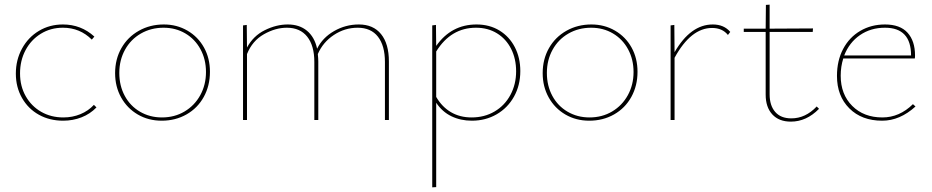

<svg xmlns="http://www.w3.org/2000/svg" viewBox="-20 -515 4001 824"><path d="M48 -199Q48 -258 74.5 -306.5Q101 -355 147 -382.5Q193 -410 250 -410Q328 -410 385 -358L374 -345Q323 -396 250 -396Q197 -396 155 -370Q113 -344 89.5 -299.5Q66 -255 66 -200Q66 -145 90.5 -102Q115 -59 157 -35Q199 -11 252 -11Q291 -11 325 -25Q359 -39 383 -65L394 -54Q367 -26 330 -11.5Q293 3 251 3Q193 3 147 -22.5Q101 -48 74.5 -94.5Q48 -141 48 -199Z M474 -201Q474 -261 501 -308.5Q528 -356 576 -383Q624 -410 683 -410Q739 -410 784.5 -383.5Q830 -357 855.5 -311Q881 -265 881 -207Q881 -147 854.5 -99Q828 -51 780.5 -24Q733 3 674 3Q617 3 571.5 -23.5Q526 -50 500 -96.5Q474 -143 474 -201ZM864 -206Q864 -260 840.5 -303.5Q817 -347 775.5 -371.5Q734 -396 682 -396Q628 -396 584.5 -371Q541 -346 516.5 -301.5Q492 -257 492 -202Q492 -147 515.5 -103.5Q539 -60 581 -35.5Q623 -11 675 -11Q729 -11 772 -36.5Q815 -62 839.5 -106.5Q864 -151 864 -206Z M1649 -251V0H1632V-249Q1632 -319 1602 -357.5Q1572 -396 1515 -396Q1460 -396 1413 -365Q1366 -334 1344 -283Q1346 -263 1346 -251V0H1329V-249Q1329 -319 1298.5 -357.5Q1268 -396 1211 -396Q1162 -396 1112.5 -368Q1063 -340 1040 -283V0H1023V-406L1039 -408L1040 -311Q1067 -361 1116.5 -385.5Q1166 -410 1215 -410Q1265 -410 1297.5 -383Q1330 -356 1341 -306Q1364 -353 1413.5 -381.5Q1463 -410 1520 -410Q1582 -410 1615.5 -368.5Q1649 -327 1649 -251Z M2213 -210Q2213 -149 2186 -100.5Q2159 -52 2111.5 -24.5Q2064 3 2005 3Q1957 3 1917.5 -16Q1878 -35 1852 -74V288L1835 289V-406L1851 -408L1852 -318Q1917 -410 2025 -410Q2081 -410 2123.5 -384Q2166 -358 2189.5 -312.5Q2213 -267 2213 -210ZM2195 -209Q2195 -263 2173.5 -305.5Q2152 -348 2113 -372Q2074 -396 2023 -396Q1915 -396 1852 -294V-99Q1877 -56 1915.5 -33.5Q1954 -11 2004 -11Q2059 -11 2102.5 -36.5Q2146 -62 2170.5 -107.5Q2195 -153 2195 -209Z M2309 -201Q2309 -261 2336 -308.5Q2363 -356 2411 -383Q2459 -410 2518 -410Q2574 -410 2619.5 -383.5Q2665 -357 2690.5 -311Q2716 -265 2716 -207Q2716 -147 2689.5 -99Q2663 -51 2615.5 -24Q2568 3 2509 3Q2452 3 2406.5 -23.5Q2361 -50 2335 -96.5Q2309 -143 2309 -201ZM2699 -206Q2699 -260 2675.5 -303.5Q2652 -347 2610.5 -371.5Q2569 -396 2517 -396Q2463 -396 2419.5 -371Q2376 -346 2351.5 -301.5Q2327 -257 2327 -202Q2327 -147 2350.5 -103.5Q2374 -60 2416 -35.5Q2458 -11 2510 -11Q2564 -11 2607 -36.5Q2650 -62 2674.5 -106.5Q2699 -151 2699 -206Z M3114 -378 3104 -365Q3080 -395 3036 -395Q2945 -395 2875 -267V0H2858V-406L2874 -408L2875 -291Q2944 -410 3039 -410Q3087 -410 3114 -378Z M3495 -48Q3441 7 3374 7Q3323 7 3294.5 -24Q3266 -55 3266 -109V-378H3172V-392H3266L3267 -494L3283 -495V-392L3469 -393L3468 -378H3283V-110Q3283 -62 3307 -34.5Q3331 -7 3376 -7Q3437 -7 3485 -58Z M3909 -58Q3842 3 3766 3Q3678 3 3625 -50Q3572 -103 3572 -189Q3572 -255 3598.5 -305Q3625 -355 3672 -382.5Q3719 -410 3778 -410Q3843 -410 3875 -374.5Q3907 -339 3907 -277Q3907 -268 3906 -264H3599Q3588 -229 3588 -190Q3588 -110 3637.5 -60.5Q3687 -11 3767 -11Q3840 -11 3898 -68ZM3603 -277H3890Q3890 -396 3778 -396Q3717 -396 3671 -364.5Q3625 -333 3603 -277Z"/></svg>

Font: Ysabeau Thin
Style: Regular
Weight: 200
Designer: Christian Thalmann (Catharsis Fonts)
Version: Version 0.003